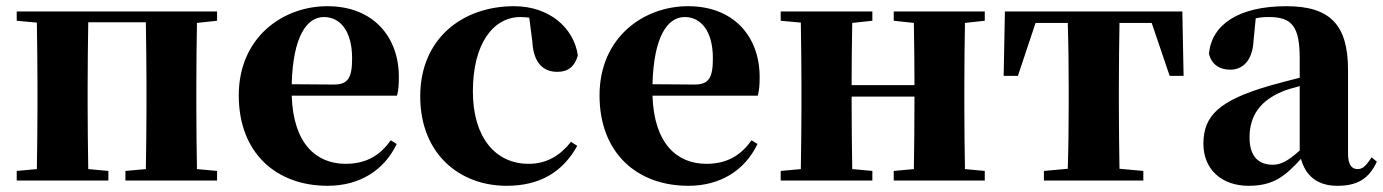

<svg xmlns="http://www.w3.org/2000/svg" viewBox="-20 -583 4466 620"><path d="M681 -516V-546H34V-516L99 -510C100 -451 101 -364 101 -308V-238C101 -182 100 -95 99 -37L34 -31V0H330V-31L265 -37C264 -95 263 -182 263 -238V-308C263 -365 264 -453 265 -511H451C452 -453 453 -365 453 -308V-238C453 -182 452 -95 451 -37L385 -31V0H681V-31L616 -37C615 -95 614 -182 614 -238V-308C614 -364 615 -451 616 -509Z M922 -311C926 -466 971 -528 1026 -528C1079 -528 1117 -482 1117 -395C1117 -333 1105 -310 1058 -310ZM1242 -130C1209 -84 1166 -54 1096 -54C1002 -54 927 -118 922 -274H1262C1267 -293 1268 -310 1268 -335C1268 -462 1187 -563 1037 -563C894 -563 751 -463 751 -275C751 -88 873 17 1038 17C1140 17 1220 -32 1261 -118Z M1699 -449C1703 -375 1738 -351 1780 -351C1814 -351 1836 -368 1846 -404C1833 -494 1753 -563 1640 -563C1473 -563 1337 -458 1337 -272C1337 -86 1464 17 1616 17C1725 17 1798 -29 1844 -112L1824 -125C1788 -80 1745 -54 1687 -54C1580 -54 1507 -139 1507 -288C1507 -441 1572 -528 1661 -528C1670 -528 1679 -527 1689 -526Z M2087 -311C2091 -466 2136 -528 2191 -528C2244 -528 2282 -482 2282 -395C2282 -333 2270 -310 2223 -310ZM2407 -130C2374 -84 2331 -54 2261 -54C2167 -54 2092 -118 2087 -274H2427C2432 -293 2433 -310 2433 -335C2433 -462 2352 -563 2202 -563C2059 -563 1916 -463 1916 -275C1916 -88 2038 17 2203 17C2305 17 2385 -32 2426 -118Z M3160 -516V-546H2866V-516L2931 -509C2932 -454 2933 -371 2933 -308H2730C2730 -371 2731 -454 2732 -509L2797 -516V-546H2501V-516L2566 -510C2567 -451 2568 -364 2568 -308V-238C2568 -182 2567 -95 2566 -37L2501 -31V0H2797V-31L2732 -37C2731 -95 2730 -186 2730 -271H2933C2933 -186 2932 -95 2931 -37L2866 -31V0H3160V-31L3096 -37C3095 -95 3094 -182 3094 -238V-308C3094 -364 3095 -451 3096 -509Z M3699 -509 3757 -338H3802L3798 -546H3225L3221 -338H3267L3324 -509H3428C3430 -451 3431 -364 3431 -308V-238C3431 -182 3430 -96 3428 -38L3351 -31V0H3672V-31L3595 -38C3594 -96 3593 -182 3593 -238V-308C3593 -364 3594 -451 3595 -509Z M4177 -97C4140 -64 4117 -51 4090 -51C4043 -51 4015 -79 4015 -139C4015 -212 4052 -259 4122 -288C4134 -293 4154 -299 4177 -305ZM4409 -75C4390 -45 4379 -37 4364 -37C4345 -37 4333 -50 4333 -88V-357C4333 -502 4276 -563 4134 -563C3979 -563 3892 -503 3884 -409C3892 -376 3917 -358 3953 -358C3991 -358 4025 -385 4028 -453L4035 -524C4050 -527 4063 -528 4077 -528C4153 -528 4177 -497 4177 -393V-332C4142 -323 4107 -314 4079 -306C3918 -259 3866 -210 3866 -119C3866 -35 3926 17 4012 17C4092 17 4130 -14 4181 -70C4196 -16 4233 17 4299 17C4363 17 4401 -6 4426 -61Z"/></svg>

Font: Noto Serif CJK JP Black
Style: Regular
Weight: 900
Designer: Ryoko NISHIZUKA 西塚涼子 (kana & ideographs); Frank Grießhammer (Latin, Greek & Cyrillic); Wenlong ZHANG 张文龙 (bopomofo); San
Foundry: Adobe Systems Incorporated
Version: Version 1.001;PS 1.001;hotconv 16.6.54;makeotf.lib2.5.65590